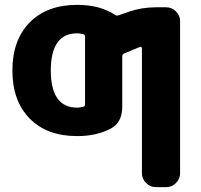

<svg xmlns="http://www.w3.org/2000/svg" viewBox="-20 -550 827 790"><path d="M298 -413Q189 -413 189 -260Q189 -107 298 -107Q307 -107 323 -111Q330 -112 330 -122V-398Q330 -408 323 -409Q307 -413 298 -413ZM298 10Q173 10 102 -62.5Q31 -135 31 -260Q31 -385 102 -457.5Q173 -530 298 -530Q391 -530 453 -489Q460 -484 468 -487L511 -502Q564 -520 621 -520H664Q687 -520 704 -503Q721 -486 721 -463V163Q721 186 704 203Q687 220 664 220H621Q598 220 581 203Q564 186 564 163V-351Q564 -354 561.5 -356Q559 -358 556 -357L491 -330Q483 -327 483 -318V-111Q483 -46 436 -21Q377 10 298 10Z"/></svg>

Font: Rounded Mplus 1c ExtraBold
Style: Regular
Weight: 800
Version: Version 1.059.20150529